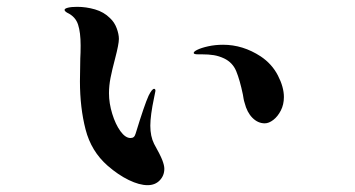

<svg xmlns="http://www.w3.org/2000/svg" viewBox="-20 -521 1040 562"><path d="M295 -36Q247 -78 230.5 -142Q214 -206 214 -283L215 -350Q216 -365 216 -388Q216 -426 208.5 -449Q201 -472 178 -483Q169 -488 169 -492Q169 -496 179 -498.5Q189 -501 206 -501Q232 -501 258 -493.5Q284 -486 302 -468Q315 -456 321.5 -438.5Q328 -421 328 -407Q328 -392 317 -350Q308 -316 303.5 -293Q299 -270 299 -248Q299 -219 308.5 -188Q318 -157 332.5 -137Q347 -117 362 -117Q368 -117 371.5 -120Q375 -123 377 -130Q403 -215 415 -241Q425 -261 431 -261Q435 -261 435 -255Q435 -255 431 -235Q420 -183 420 -153Q420 -122 431 -100Q449 -68 455 -52.5Q461 -37 461 -27Q461 -7 447.5 7Q434 21 412 21Q388 21 357 6Q326 -9 295 -36ZM696 -220Q694 -226 693 -232Q692 -238 691 -244Q682 -287 671.5 -312.5Q661 -338 636 -350Q621 -357 606 -359.5Q591 -362 570 -362H559Q547 -362 547 -366Q547 -370 557 -375Q569 -381 589.5 -385.5Q610 -390 633 -390Q691 -390 743 -356Q776 -334 793.5 -300Q811 -266 811 -237Q811 -215 802 -197.5Q793 -180 780 -170Q767 -160 755 -160Q735 -160 719 -176Q703 -192 696 -220Z"/></svg>

Font: Shippori Mincho B1 ExtraBold
Style: Regular
Weight: 800
Designer: FONTDASU
Foundry: FONTDASU / Google Inc. / but / Adobe
Version: Version 3.110; ttfautohint (v1.8.3)